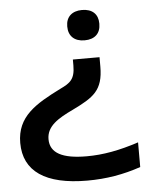

<svg xmlns="http://www.w3.org/2000/svg" viewBox="-51 -552 629 775"><g transform="rotate(-5 264.0 -165.0)"><path d="M375 -447V-449C375 -486 352 -509 310 -509C269 -509 245 -486 245 -449V-447C245 -409 269 -386 310 -386C352 -386 375 -409 375 -447ZM15 4C15 119 102 179 272 179C349 179 419 167 489 143V43C410 69 344 81 278 81C179 81 130 55 130 -1C130 -54 177 -82 238 -111C324 -153 364 -178 364 -275V-313H256V-289C256 -233 236 -219 196 -200C92 -148 15 -103 15 4Z"/></g></svg>

Font: LT Wave Text Medium
Style: Regular
Weight: 500
Designer: Daniel Lyons
Version: Version 2.5 (Glyphs App)